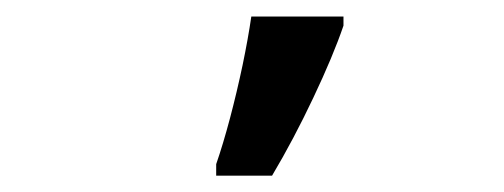

<svg xmlns="http://www.w3.org/2000/svg" viewBox="-20 -821 617 235"><path d="M244.6 -606V-620.1Q252.9 -644 261.5 -676.3Q270 -708.5 276.9 -741.2Q283.7 -773.9 287.6 -800.8H400.4V-789.6Q387.7 -752.4 363.5 -701.4Q339.4 -650.4 313 -606Z"/></svg>

Font: Open Sans SemiBold
Style: Regular
Weight: 600
Designer: Monotype Design Team
Foundry: Monotype Imaging Inc.
Version: Version 3.003; ttfautohint (v1.8.4)